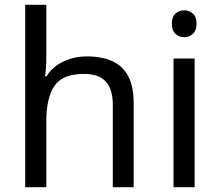

<svg xmlns="http://www.w3.org/2000/svg" viewBox="-20 -780 916 800"><path d="M173 -537Q173 -518 171.5 -498Q170 -478 168 -462H174Q191 -490 217 -508Q243 -526 275 -535.5Q307 -545 341 -545Q406 -545 449.5 -524.5Q493 -504 515 -461Q537 -418 537 -349V0H450V-343Q450 -408 421 -440Q392 -472 330 -472Q240 -472 206.5 -421.5Q173 -371 173 -277V0H85V-760H173Z M791 -536V0H703V-536ZM748 -737Q768 -737 783.5 -723.5Q799 -710 799 -681Q799 -653 783.5 -639Q768 -625 748 -625Q726 -625 711 -639Q696 -653 696 -681Q696 -710 711 -723.5Q726 -737 748 -737Z"/></svg>

Font: hexloriya05
Style: Book
Weight: 400
Designer: Jelle Bosma - Monotype Design Team
Foundry: Monotype Imaging Inc.
Version: Version 2.003